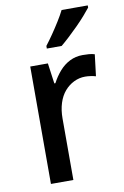

<svg xmlns="http://www.w3.org/2000/svg" viewBox="-87 -817 559 868"><g transform="rotate(-10 192.5 -383.0)"><path d="M317 -549Q330 -549 345 -548Q360 -547 372 -543L360 -444Q350 -447 336.5 -449Q323 -451 311 -451Q284 -451 259.5 -439Q235 -427 216.5 -405.5Q198 -384 188 -352.5Q178 -321 178 -282V0H75V-539H156L169 -445H174Q189 -474 210 -498Q231 -522 258 -535.5Q285 -549 317 -549ZM379 -756Q368 -742 350.5 -722Q333 -702 311.5 -680.5Q290 -659 269 -639.5Q248 -620 231 -606H163V-618Q180 -640 197.5 -665.5Q215 -691 231.5 -717.5Q248 -744 259 -766H379Z"/></g></svg>

Font: Noto Sans Hebrew SemiCondensed Medium
Style: Regular
Weight: 500
Width: 4
Designer: Monotype Design Team
Foundry: Monotype Imaging Inc.
Version: Version 2.003